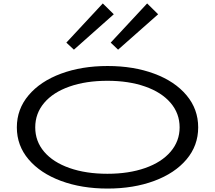

<svg xmlns="http://www.w3.org/2000/svg" viewBox="-20 -1084 1251 1117"><path d="M78 -343Q78 -449 146.5 -530Q215 -611 335 -655.5Q455 -700 606 -700Q757 -700 877 -655.5Q997 -611 1065 -530Q1133 -449 1133 -343Q1133 -237 1065 -156.5Q997 -76 877 -31.5Q757 13 606 13Q455 13 335 -31.5Q215 -76 146.5 -156.5Q78 -237 78 -343ZM1025 -343Q1025 -424 972.5 -485.5Q920 -547 824.5 -580.5Q729 -614 605 -614Q480 -614 384.5 -580.5Q289 -547 237 -485.5Q185 -424 185 -343Q185 -262 237 -201Q289 -140 384.5 -106.5Q480 -73 605 -73Q729 -73 824.5 -106.5Q920 -140 972.5 -201.5Q1025 -263 1025 -343ZM366 -836 578 -1064 642 -1001 410 -795ZM624 -836 836 -1064 900 -1001 667 -795Z"/></svg>

Font: BioRhyme Expanded
Style: Regular
Weight: 400
Width: 7
Designer: Aoife Mooney
Foundry: Aoife Mooney Type
Version: Version 1.000